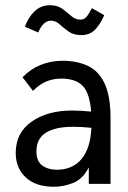

<svg xmlns="http://www.w3.org/2000/svg" viewBox="-20 -702 490 733"><path d="M186 11Q116 11 78 -25Q40 -61 40 -118Q40 -195 100.5 -237.5Q161 -280 255 -280Q271 -280 289.5 -279Q308 -278 328 -276Q322 -349 294.5 -375.5Q267 -402 214 -402Q184 -402 157 -391Q130 -380 106 -355L66 -407Q97 -439 136 -454.5Q175 -470 219 -470Q274 -470 315.5 -450.5Q357 -431 379.5 -383Q402 -335 402 -250V0H319V-63Q296 -18 259 -3.5Q222 11 186 11ZM119 -124Q119 -86 141.5 -70Q164 -54 197 -54Q256 -54 290.5 -94Q325 -134 329 -214Q292 -218 259 -218Q192 -218 155.5 -195.5Q119 -173 119 -124ZM331 -671 378 -644Q360 -604 340 -586Q320 -568 292 -568Q261 -568 242 -581.5Q223 -595 208 -609Q193 -623 174 -623Q145 -623 126 -578L75 -600Q88 -636 112 -659Q136 -682 171 -682Q200 -682 218.5 -668Q237 -654 252.5 -640.5Q268 -627 287 -627Q301 -627 310 -637.5Q319 -648 331 -671Z"/></svg>

Font: Inconsolata SemiCondensed Medium
Style: Regular
Weight: 500
Width: 4
Monospace: yes
Designer: Raph Levien, Cyreal, Brenton Simpson
Foundry: Raph Levien, Cyreal, Google
Version: Version 3.001; ttfautohint (v1.8.2.53-6de2)